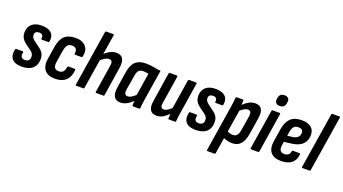

<svg xmlns="http://www.w3.org/2000/svg" viewBox="-65 -1328 3829 2144"><g transform="rotate(20 1849.5 -255.5)"><path d="M164 8Q81 8 47.5 -33Q14 -74 30 -145Q31 -157 42 -157H116Q128 -157 126 -145Q119 -109 130 -91.5Q141 -74 172 -74Q201 -74 216 -88.5Q231 -103 231 -130Q231 -151 223 -165.5Q215 -180 194 -197L124 -248Q95 -270 79.5 -297.5Q64 -325 64 -361Q64 -427 105.5 -463.5Q147 -500 223 -500Q298 -500 335.5 -465Q373 -430 362 -364Q361 -352 351 -352H275Q264 -352 266 -364Q274 -417 221 -417Q169 -417 169 -370Q169 -352 177.5 -339Q186 -326 207 -309L272 -261Q306 -236 321.5 -208.5Q337 -181 337 -142Q337 -72 293 -32Q249 8 164 8Z M560 8Q472 8 434.5 -41Q397 -90 411 -178L434 -324Q448 -415 494 -457.5Q540 -500 624 -500Q706 -500 746 -453.5Q786 -407 768 -332Q765 -321 756 -321H682Q670 -321 672 -332Q679 -369 663.5 -387.5Q648 -406 616 -406Q580 -406 562.5 -385.5Q545 -365 536 -315L514 -177Q506 -130 520 -107.5Q534 -85 570 -85Q605 -85 622 -103.5Q639 -122 644 -160Q645 -172 655 -172H730Q742 -172 740 -160Q733 -77 687.5 -34.5Q642 8 560 8Z M812 0Q801 0 803 -11L908 -672Q910 -683 919 -683H1002Q1013 -683 1011 -672L906 -11Q905 0 895 0ZM1050 0Q1039 0 1040 -11L1091 -339Q1097 -375 1088 -390.5Q1079 -406 1055 -406Q1032 -406 1006.5 -391.5Q981 -377 950 -346V-413Q989 -455 1028.5 -477.5Q1068 -500 1109 -500Q1164 -500 1186.5 -463Q1209 -426 1197 -351L1144 -11Q1143 0 1132 0Z M1336 8Q1281 8 1259.5 -31Q1238 -70 1250 -146L1279 -332Q1294 -422 1337 -461Q1380 -500 1461 -500Q1512 -500 1553 -491Q1594 -482 1639 -479L1583 -125Q1577 -89 1573.5 -61Q1570 -33 1569 -11Q1568 0 1557 0H1488Q1477 0 1477 -11Q1477 -23 1478 -36.5Q1479 -50 1480 -64Q1446 -30 1410 -11Q1374 8 1336 8ZM1391 -85Q1411 -85 1433 -98Q1455 -111 1481 -136L1523 -401Q1508 -405 1491.5 -407Q1475 -409 1460 -409Q1425 -409 1407 -390Q1389 -371 1382 -325L1354 -156Q1348 -121 1356.5 -103Q1365 -85 1391 -85Z M1764 8Q1712 8 1689.5 -28Q1667 -64 1680 -140L1733 -480Q1735 -492 1745 -492H1827Q1839 -492 1837 -480L1785 -152Q1779 -117 1787.5 -101Q1796 -85 1819 -85Q1842 -85 1867.5 -102Q1893 -119 1922 -149V-80Q1886 -41 1848 -16.5Q1810 8 1764 8ZM1915 0Q1903 0 1903 -11Q1904 -29 1906 -53Q1908 -77 1910 -95L1906 -125L1962 -480Q1964 -492 1974 -492H2056Q2067 -492 2065 -480L2009 -124Q2003 -90 1999.5 -61.5Q1996 -33 1995 -11Q1994 0 1984 0Z M2230 8Q2147 8 2113.5 -33Q2080 -74 2096 -145Q2097 -157 2108 -157H2182Q2194 -157 2192 -145Q2185 -109 2196 -91.5Q2207 -74 2238 -74Q2267 -74 2282 -88.5Q2297 -103 2297 -130Q2297 -151 2289 -165.5Q2281 -180 2260 -197L2190 -248Q2161 -270 2145.5 -297.5Q2130 -325 2130 -361Q2130 -427 2171.5 -463.5Q2213 -500 2289 -500Q2364 -500 2401.5 -465Q2439 -430 2428 -364Q2427 -352 2417 -352H2341Q2330 -352 2332 -364Q2340 -417 2287 -417Q2235 -417 2235 -370Q2235 -352 2243.5 -339Q2252 -326 2273 -309L2338 -261Q2372 -236 2387.5 -208.5Q2403 -181 2403 -142Q2403 -72 2359 -32Q2315 8 2230 8Z M2665 8Q2637 8 2604.5 0Q2572 -8 2551 -22L2563 -106Q2581 -95 2601.5 -88.5Q2622 -82 2642 -82Q2672 -82 2689.5 -102.5Q2707 -123 2714 -169L2741 -335Q2747 -373 2737.5 -389.5Q2728 -406 2704 -406Q2683 -406 2657 -390Q2631 -374 2601 -345L2602 -415Q2644 -457 2681.5 -478.5Q2719 -500 2759 -500Q2815 -500 2836.5 -462.5Q2858 -425 2845 -348L2816 -164Q2803 -76 2765.5 -34Q2728 8 2665 8ZM2439 185Q2428 185 2429 174L2515 -369Q2521 -406 2524 -433Q2527 -460 2528 -480Q2529 -492 2540 -492H2611Q2621 -492 2621 -480Q2622 -464 2619.5 -440.5Q2617 -417 2615 -400L2619 -369L2532 174Q2531 185 2521 185Z M2891 0Q2879 0 2880 -11L2955 -480Q2957 -492 2967 -492H3049Q3060 -492 3058 -480L2984 -11Q2982 0 2973 0ZM3022 -565Q2993 -565 2978 -580Q2963 -595 2966 -623L2968 -637Q2975 -696 3035 -696Q3065 -696 3080 -680.5Q3095 -665 3091 -637L3089 -623Q3082 -565 3022 -565Z M3244 8Q3159 8 3120.5 -40Q3082 -88 3097 -178L3120 -323Q3135 -414 3181 -457Q3227 -500 3311 -500Q3383 -500 3422.5 -469Q3462 -438 3462 -380Q3462 -309 3420 -268Q3378 -227 3297 -216L3204 -204L3197 -163Q3191 -120 3205 -99Q3219 -78 3254 -78Q3283 -78 3301 -92Q3319 -106 3322 -134Q3323 -145 3333 -145H3411Q3423 -145 3421 -134Q3415 -64 3370 -28Q3325 8 3244 8ZM3216 -281 3279 -289Q3319 -295 3338.5 -315Q3358 -335 3358 -366Q3358 -390 3344 -401.5Q3330 -413 3303 -413Q3268 -413 3249.5 -393.5Q3231 -374 3223 -328Z M3500 0Q3489 0 3491 -11L3596 -672Q3598 -683 3607 -683H3690Q3701 -683 3699 -672L3594 -11Q3593 0 3583 0Z"/></g></svg>

Font: Sofia Sans Condensed
Style: Bold Italic
Weight: 700
Italic angle: -9°
Version: Version 4.100